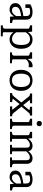

<svg xmlns="http://www.w3.org/2000/svg" viewBox="1794 -2608 1036 4665"><g transform="rotate(90 2312.5 -275.0)"><path d="M388 -327V-274Q329 -266 287.5 -256.5Q246 -247 218.5 -234.5Q191 -222 175 -207Q159 -192 152.5 -173Q146 -154 146 -131Q146 -103 156.5 -84.5Q167 -66 186.5 -56.5Q206 -47 233 -47Q263 -47 288.5 -61Q314 -75 338 -104Q362 -133 384 -176L388 -120Q369 -80 343 -50.5Q317 -21 285 -5Q253 11 212 11Q166 11 130.5 -5.5Q95 -22 75 -53.5Q55 -85 55 -131Q55 -172 73 -203Q91 -234 130 -257Q169 -280 232.5 -297Q296 -314 388 -327ZM386 0 375 -114 370 -120V-384Q370 -422 360 -445Q350 -468 327.5 -478Q305 -488 267 -488Q211 -488 175 -471.5Q139 -455 121 -435Q121 -444 124.5 -452.5Q128 -461 134.5 -468Q141 -475 150.5 -480Q160 -485 172 -487V-373H85V-493Q99 -503 124.5 -515.5Q150 -528 187.5 -537.5Q225 -547 272 -547Q311 -547 344.5 -539Q378 -531 403.5 -513.5Q429 -496 443 -467.5Q457 -439 457 -397V-91Q457 -77 466.5 -69Q476 -61 493 -57Q510 -53 533 -50L538 -49V0Z M862 223H595V177H599Q624 177 641 172Q658 167 667 155Q676 143 676 121V-439Q676 -454 668 -461.5Q660 -469 644 -474Q628 -479 604 -484L595 -486V-537H748L760 -417L764 -410V167Q764 170 776.5 172.5Q789 175 806 176Q823 177 838 177H862ZM932 11Q890 11 857 -3Q824 -17 796.5 -44.5Q769 -72 746 -112L749 -176Q773 -133 800 -105Q827 -77 858 -63Q889 -49 926 -49Q962 -49 989.5 -63Q1017 -77 1035.5 -105.5Q1054 -134 1063 -175.5Q1072 -217 1072 -271Q1072 -324 1063.5 -364.5Q1055 -405 1037.5 -432Q1020 -459 993.5 -472.5Q967 -486 931 -486Q892 -486 860 -472Q828 -458 800.5 -429Q773 -400 748 -356L746 -417Q771 -459 799 -488Q827 -517 861.5 -532Q896 -547 940 -547Q1012 -547 1062 -512.5Q1112 -478 1138.5 -416Q1165 -354 1165 -271Q1165 -188 1137.5 -124.5Q1110 -61 1057.5 -25Q1005 11 932 11Z M1612 -543V-451Q1605 -453 1595 -454Q1585 -455 1574.5 -455.5Q1564 -456 1554 -456Q1529 -456 1508.5 -450.5Q1488 -445 1470.5 -434Q1453 -423 1437 -405.5Q1421 -388 1403 -362V-408Q1426 -454 1451.5 -485Q1477 -516 1507 -532Q1537 -548 1575 -548Q1587 -548 1597.5 -546.5Q1608 -545 1612 -543ZM1251 0V-46H1254Q1291 -46 1311.5 -57.5Q1332 -69 1332 -102V-439Q1332 -454 1324.5 -461.5Q1317 -469 1301 -474Q1285 -479 1261 -484L1251 -486V-537H1404L1416 -407L1421 -410V-68Q1421 -59 1434 -54Q1447 -49 1464.5 -47.5Q1482 -46 1496 -46H1517V0Z M2187 -268Q2187 -182 2155.5 -119Q2124 -56 2066.5 -22.5Q2009 11 1931 11Q1854 11 1796.5 -22.5Q1739 -56 1707.5 -119Q1676 -182 1676 -268Q1676 -332 1693.5 -383.5Q1711 -435 1745 -471.5Q1779 -508 1826 -527.5Q1873 -547 1931 -547Q1990 -547 2036.5 -527.5Q2083 -508 2117.5 -471.5Q2152 -435 2169.5 -383.5Q2187 -332 2187 -268ZM1769 -268Q1769 -194 1787 -145Q1805 -96 1841.5 -71.5Q1878 -47 1931 -47Q1986 -47 2022 -71.5Q2058 -96 2076 -145Q2094 -194 2094 -268Q2094 -339 2076 -388Q2058 -437 2022 -462.5Q1986 -488 1931 -488Q1878 -488 1841.5 -462.5Q1805 -437 1787 -388Q1769 -339 1769 -268Z M2804 0H2565V-51H2567Q2585 -51 2603.5 -52Q2622 -53 2633.5 -54.5Q2645 -56 2645 -59L2494 -249L2487 -252L2326 -455Q2318 -466 2308.5 -472.5Q2299 -479 2286.5 -482Q2274 -485 2255 -485H2252V-537H2488V-485H2486Q2468 -485 2450 -484.5Q2432 -484 2420.5 -482.5Q2409 -481 2409 -478L2552 -296L2559 -293L2725 -85Q2735 -73 2744.5 -65.5Q2754 -58 2767.5 -54.5Q2781 -51 2801 -51H2804ZM2240 0V-51H2243Q2269 -51 2286.5 -60.5Q2304 -70 2321 -91L2476 -282L2521 -249L2381 -74Q2381 -68 2392.5 -62.5Q2404 -57 2421.5 -54Q2439 -51 2458 -51H2460V0ZM2562 -266 2519 -301 2652 -464Q2652 -470 2641 -475Q2630 -480 2613 -482.5Q2596 -485 2577 -485H2574V-537H2789V-485H2786Q2771 -485 2758.5 -482Q2746 -479 2734.5 -471Q2723 -463 2711 -447Z M2982 -647Q2954 -647 2936 -663Q2918 -679 2918 -711Q2918 -742 2936 -757.5Q2954 -773 2982 -773Q3010 -773 3028 -757.5Q3046 -742 3046 -711Q3046 -679 3028 -663Q3010 -647 2982 -647ZM3033 -537V-98Q3033 -67 3054.5 -56.5Q3076 -46 3112 -46H3115V0H2864V-46H2867Q2903 -46 2924.5 -56.5Q2946 -67 2946 -98V-439Q2946 -461 2928 -468.5Q2910 -476 2874 -484L2864 -486V-537Z M3183 0V-46H3186Q3223 -46 3243.5 -57.5Q3264 -69 3264 -102V-439Q3264 -454 3256.5 -461.5Q3249 -469 3233 -474Q3217 -479 3193 -484L3183 -486V-537H3336L3348 -425L3353 -418V-56Q3353 -53 3364 -50.5Q3375 -48 3390 -47Q3405 -46 3418 -46H3421V0ZM3725 0H3499V-46H3503Q3516 -46 3531 -47Q3546 -48 3557 -50.5Q3568 -53 3568 -56V-392Q3568 -422 3561.5 -442Q3555 -462 3539.5 -472Q3524 -482 3497 -482Q3469 -482 3442 -469Q3415 -456 3388.5 -431Q3362 -406 3335 -368V-425Q3363 -464 3391 -491Q3419 -518 3451.5 -532.5Q3484 -547 3522 -547Q3565 -547 3595 -531Q3625 -515 3641 -483Q3657 -451 3657 -403V-56Q3657 -53 3667.5 -50.5Q3678 -48 3693.5 -47Q3709 -46 3722 -46H3725ZM4042 0H3803V-46H3807Q3820 -46 3835 -47.5Q3850 -49 3861 -51Q3872 -53 3872 -56V-392Q3872 -422 3865 -442Q3858 -462 3843 -472Q3828 -482 3801 -482Q3773 -482 3746 -469Q3719 -456 3692.5 -431.5Q3666 -407 3638 -368V-425Q3666 -464 3694.5 -491Q3723 -518 3755.5 -532.5Q3788 -547 3826 -547Q3868 -547 3898 -531Q3928 -515 3944 -483Q3960 -451 3960 -403V-102Q3960 -69 3981.5 -57.5Q4003 -46 4039 -46H4042Z M4456 -327V-274Q4397 -266 4355.5 -256.5Q4314 -247 4286.5 -234.5Q4259 -222 4243 -207Q4227 -192 4220.5 -173Q4214 -154 4214 -131Q4214 -103 4224.5 -84.5Q4235 -66 4254.5 -56.5Q4274 -47 4301 -47Q4331 -47 4356.5 -61Q4382 -75 4406 -104Q4430 -133 4452 -176L4456 -120Q4437 -80 4411 -50.5Q4385 -21 4353 -5Q4321 11 4280 11Q4234 11 4198.5 -5.5Q4163 -22 4143 -53.5Q4123 -85 4123 -131Q4123 -172 4141 -203Q4159 -234 4198 -257Q4237 -280 4300.5 -297Q4364 -314 4456 -327ZM4454 0 4443 -114 4438 -120V-384Q4438 -422 4428 -445Q4418 -468 4395.5 -478Q4373 -488 4335 -488Q4279 -488 4243 -471.5Q4207 -455 4189 -435Q4189 -444 4192.5 -452.5Q4196 -461 4202.5 -468Q4209 -475 4218.5 -480Q4228 -485 4240 -487V-373H4153V-493Q4167 -503 4192.5 -515.5Q4218 -528 4255.5 -537.5Q4293 -547 4340 -547Q4379 -547 4412.5 -539Q4446 -531 4471.5 -513.5Q4497 -496 4511 -467.5Q4525 -439 4525 -397V-91Q4525 -77 4534.5 -69Q4544 -61 4561 -57Q4578 -53 4601 -50L4606 -49V0Z"/></g></svg>

Font: Roboto Serif 20pt SemiCondensed
Style: Regular
Weight: 400
Width: 4
Version: Version 1.008